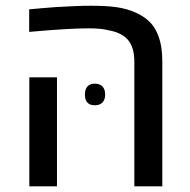

<svg xmlns="http://www.w3.org/2000/svg" viewBox="-20 -661 675 681"><path d="M456.5 0V-440.9Q456.5 -493.7 433.6 -519.8Q410.6 -545.9 364.3 -553.7Q352.5 -557.1 334.7 -558.8Q316.9 -560.5 294.4 -560.5Q261.2 -560.5 210.2 -557.6Q159.2 -554.7 83.5 -547.9V-627.9Q107.4 -630.4 130.4 -632.1Q153.3 -633.8 175.3 -635.7Q213.9 -638.2 245.6 -639.4Q277.3 -640.6 303.2 -640.6Q358.9 -640.6 394.8 -635.3Q430.7 -629.9 460.4 -616.7Q490.2 -603.5 510.3 -584Q530.3 -564.5 541.5 -534.2Q549.3 -513.2 552.5 -491Q555.7 -468.8 555.7 -440.9V0ZM84 0V-386.7H182.1V0ZM316.4 -287.6Q281.2 -287.6 281.2 -325.7Q281.2 -344.7 290.3 -354.5Q299.3 -364.3 316.4 -364.3Q334 -364.3 343.5 -354.2Q353 -344.2 353 -325.7Q353 -307.6 343.5 -297.6Q334 -287.6 316.4 -287.6Z"/></svg>

Font: Open Sans Medium
Style: Regular
Weight: 500
Designer: Monotype Design Team
Foundry: Monotype Imaging Inc.
Version: Version 3.000